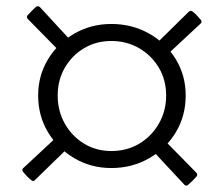

<svg xmlns="http://www.w3.org/2000/svg" viewBox="-20 -646 710 609"><path d="M333 -113Q269 -113 216 -144Q163 -175 132 -227Q101 -279 101 -343Q101 -406 132 -457.5Q163 -509 216 -539.5Q269 -570 333 -570Q399 -570 453 -539.5Q507 -509 538 -457.5Q569 -406 569 -343Q569 -279 538 -227Q507 -175 453 -144Q399 -113 333 -113ZM333 -167Q383 -167 422 -190.5Q461 -214 484 -254Q507 -294 507 -343Q507 -392 484 -431Q461 -470 421.5 -493Q382 -516 333 -516Q285 -516 246.5 -493Q208 -470 185.5 -431Q163 -392 163 -343Q163 -294 185.5 -254Q208 -214 246.5 -190.5Q285 -167 333 -167ZM92 -76Q86 -69 80 -74Q72 -80 65.5 -87Q59 -94 53 -101Q48 -108 54 -113L170 -221L204 -185ZM602 -99Q608 -93 604 -87Q598 -80 591 -73Q584 -66 577 -60Q570 -54 564 -61L454 -179L492 -211ZM578 -608Q584 -614 590 -610Q598 -604 604.5 -597Q611 -590 617 -583Q622 -576 616 -571L499 -462L465 -497ZM69 -585Q63 -591 67 -597Q74 -604 80.5 -611Q87 -618 94 -624Q101 -629 107 -623L215 -506L179 -473Z"/></svg>

Font: Hahmlet Light
Style: Regular
Weight: 300
Designer: Minjoo Ham & Mark Frömberg
Foundry: hypertype
Version: Version 1.002